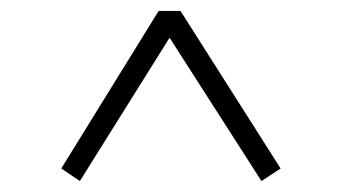

<svg xmlns="http://www.w3.org/2000/svg" viewBox="-20 -555 620 351"><path d="M92 -247 126 -224 290 -486 458 -224 493 -247 310 -535H270Z"/></svg>

Font: Source Han Serif CN
Style: Regular
Weight: 400
Designer: Ryoko NISHIZUKA 西塚涼子 (kana & ideographs); Frank Grießhammer (Latin, Greek & Cyrillic); Wenlong ZHANG 张文龙 (bopomofo); San
Foundry: Adobe
Version: Version 2.003;hotconv 1.1.1;makeotfexe 2.6.0